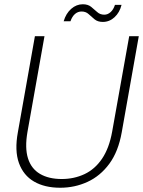

<svg xmlns="http://www.w3.org/2000/svg" viewBox="-20 -870 672 902"><path d="M263 12Q190 12 140 -17Q90 -46 69 -104Q48 -162 64 -249L144 -700H189L109 -250Q96 -175 111.5 -126Q127 -77 168 -53Q209 -29 270 -29Q328 -29 377 -52Q426 -75 459.5 -124.5Q493 -174 507 -252L587 -700H632L552 -249Q536 -158 493.5 -100.5Q451 -43 391 -15.5Q331 12 263 12ZM279 -770Q290 -807 314.5 -828.5Q339 -850 369 -850Q393 -850 408 -838Q423 -826 436.5 -813.5Q450 -801 470 -801Q486 -801 499.5 -813Q513 -825 520 -847H551Q542 -811 518 -789Q494 -767 463 -767Q439 -767 424 -779.5Q409 -792 396 -804Q383 -816 363 -816Q346 -816 332.5 -804.5Q319 -793 311 -770Z"/></svg>

Font: DM Sans 28pt ExtraLight
Style: Italic
Weight: 250
Italic angle: -10°
Version: Version 4.004;gftools[0.9.30]